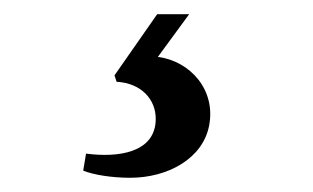

<svg xmlns="http://www.w3.org/2000/svg" viewBox="-20 -20 440 270"><path d="M97 220C112 226 138 230 163 230C216 230 265 203 274 157C284 107 248 66 202 60L246 0H201L141 86L144 95C179 97 199 120 199 147C199 195 146 202 101 196Z"/></svg>

Font: Heuristica
Style: Italic
Weight: 400
Italic angle: -13°
Version: Version 1.0.1